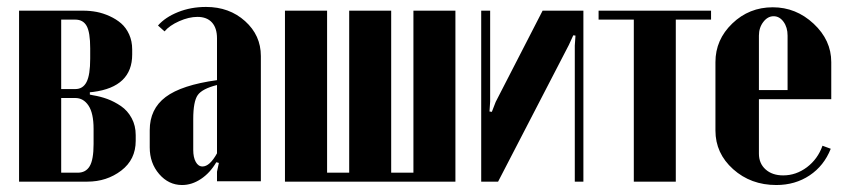

<svg xmlns="http://www.w3.org/2000/svg" viewBox="-20 -526 2447 556"><path d="M362.8 -382.8V-368.2Q362.8 -274.4 250 -259.8L240.2 -258.8V-252L250 -250Q271 -246.6 291 -239.3Q311 -231.9 330.3 -218.8Q349.6 -205.6 361.3 -183.8Q373 -162.1 373 -134.8V-118.2Q373 -64 331.1 -32Q289.1 0 232.9 0H35.2V-495.1H221.2Q240.7 -495.1 259.8 -491.5Q278.8 -487.8 297.6 -479.2Q316.4 -470.7 330.8 -458.3Q345.2 -445.8 354 -426.3Q362.8 -406.7 362.8 -382.8ZM157.2 -268.1H198.2Q220.2 -268.1 230.7 -288.6Q241.2 -309.1 241.2 -356V-386.2Q241.2 -432.1 231 -450.7Q220.7 -469.2 198.2 -469.2H157.2ZM251 -108.9V-152.8Q251 -198.2 236.3 -220.2Q221.7 -242.2 198.2 -242.2H157.2V-25.9H205.1Q228.5 -25.9 239.7 -44.7Q251 -63.5 251 -108.9Z M413.6 -99.1V-148.9Q413.6 -210.4 459.7 -245.1Q505.9 -279.8 608.4 -293.9V-415Q608.4 -444.8 593.8 -460.9Q579.1 -477.1 551.8 -477.1Q526.9 -477.1 498.8 -464.6Q470.7 -452.1 456.5 -435.1L437.5 -452.1Q458.5 -476.1 495.6 -491Q532.7 -505.9 576.7 -505.9Q644 -505.9 689.7 -464.8Q735.4 -423.8 735.4 -363.8V-1H608.4V-28.8L613.8 -54.2L606.4 -56.2Q588.4 -25.4 562 -7.8Q535.6 9.8 507.3 9.8Q468.3 9.8 440.9 -22Q413.6 -53.7 413.6 -99.1ZM566.4 -43.9Q587.4 -43.9 608.4 -82V-279.8Q565.4 -269 552.5 -250.5Q539.6 -231.9 539.6 -181.2V-91.8Q539.6 -70.3 546.9 -57.1Q554.2 -43.9 566.4 -43.9Z M805.2 0V-495.1H927.2V-25.9H991.2V-495.1H1112.8V-25.9H1177.2V-495.1H1298.8V0Z M1551.3 -495.1H1669.4V0H1644.5V-394L1646.5 -422.9L1640.1 -423.8L1627.4 -396L1422.4 0H1373.5V-495.1H1399.4V-231.9L1397.5 -203.1L1404.3 -202.1L1415.5 -231Z M2039.1 -495.1V-469.2H1937V0H1815.4V-469.2H1713.4V-495.1Z M2051.8 -346.2Q2051.8 -411.1 2100.6 -458Q2149.4 -504.9 2217.8 -504.9Q2285.2 -504.9 2336.2 -457.3Q2387.2 -409.7 2387.2 -346.2V-238.8H2177.7V-81.1Q2177.7 -52.7 2197 -35.4Q2216.3 -18.1 2248 -18.1Q2285.2 -18.1 2316.7 -41.7Q2348.1 -65.4 2361.8 -104L2385.7 -95.2Q2366.2 -45.9 2324.5 -18.1Q2282.7 9.8 2228 9.8Q2154.3 9.8 2103 -36.1Q2051.8 -82 2051.8 -147.9ZM2177.7 -265.1H2260.7V-422.9Q2260.7 -446.8 2249 -462.9Q2237.3 -479 2220.2 -479Q2203.1 -479 2190.4 -462.4Q2177.7 -445.8 2177.7 -422.9Z"/></svg>

Font: Moniqa Black Heading
Style: Regular
Weight: 900
Designer: Rajesh Rajput
Foundry: Rajesh Rajput
Version: Version 1.000